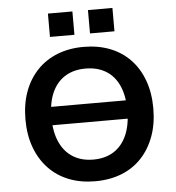

<svg xmlns="http://www.w3.org/2000/svg" viewBox="-60 -966 944 1032"><g transform="rotate(-5 412.0 -450.0)"><path d="M151 -310V-409H681V-310ZM412 10Q334 10 270.5 -15Q207 -40 161.5 -88Q116 -136 91.5 -203Q67 -270 67 -353Q67 -437 91.5 -503.5Q116 -570 161.5 -617.5Q207 -665 270.5 -690Q334 -715 412 -715Q491 -715 554.5 -690Q618 -665 663 -618Q708 -571 732.5 -504Q757 -437 757 -354Q757 -270 732.5 -203Q708 -136 663 -88Q618 -40 554.5 -15Q491 10 412 10ZM412 -107Q477 -107 522.5 -136Q568 -165 592.5 -220Q617 -275 617 -353Q617 -432 593 -486.5Q569 -541 523 -569.5Q477 -598 412 -598Q348 -598 302 -569.5Q256 -541 231.5 -486.5Q207 -432 207 -353Q207 -275 231.5 -220Q256 -165 302 -136Q348 -107 412 -107ZM453 -784V-910H585V-784ZM237 -784V-910H369V-784Z"/></g></svg>

Font: Nunito Sans 8pt
Style: Bold
Weight: 700
Version: Version 3.101;gftools[0.9.27]